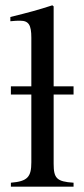

<svg xmlns="http://www.w3.org/2000/svg" viewBox="-20 -703 318 723"><path d="M257 0V-15C193 -19 182 -32 182 -87V-347H257V-378H182V-679L177 -683C125 -666 88 -656 19 -639V-623C35 -625 48 -625 56 -625C88 -625 98 -609 98 -561V-378H21V-347H98V-92C98 -37 84 -20 21 -15V0Z"/></svg>

Font: XITS Math
Style: Regular
Weight: 400
Designer: MicroPress Inc., with final additions and corrections provided by Coen Hoffman, Elsevier (retired)
Version: Version 1.302